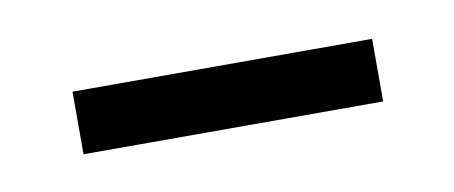

<svg xmlns="http://www.w3.org/2000/svg" viewBox="-25 -708 336 142"><g transform="rotate(-10 143.0 -636.5)"><path d="M256 -660V-613H31V-660Z"/></g></svg>

Font: Mukta Vaani Light
Style: Regular
Weight: 300
Designer: Noopur Datye, Girish Dalvi, Yashodeep Gholap, Pallavi Karambelkar
Foundry: Ek Type
Version: Version 2.538;PS 1.000;hotconv 16.6.51;makeotf.lib2.5.65220;